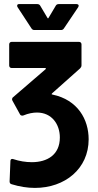

<svg xmlns="http://www.w3.org/2000/svg" viewBox="-20 -719 481 940"><path d="M293 -580 363 -684C368 -692 364 -699 355 -699H268C262 -699 256 -697 253 -691L218 -632C216 -628 214 -628 212 -632L177 -691C174 -697 168 -699 162 -699H73C67 -699 64 -696 64 -691C64 -689 64 -687 66 -684L134 -580C137 -575 142 -572 148 -572H279C285 -572 290 -575 293 -580ZM235 -262 372 -384C376 -388 379 -393 379 -399V-502C379 -509 374 -514 367 -514H37C30 -514 25 -509 25 -502V-398C25 -391 30 -386 37 -386H201C205 -386 206 -383 203 -380L44 -243C41 -241 39 -237 39 -233C39 -231 40 -228 41 -226L78 -159C80 -155 84 -153 89 -153C91 -153 93 -153 95 -154C119 -164 142 -168 161 -168C234 -168 273 -110 273 -46C273 40 210 75 136 75C106 75 75 70 45 60C37 57 31 61 31 69L27 169C27 177 30 181 37 183C76 195 114 201 151 201C298 201 414 107 414 -37C414 -134 361 -230 237 -256C232 -256 232 -259 235 -262Z"/></svg>

Font: Barlow Semi Condensed
Style: Bold
Weight: 700
Width: 4
Designer: Jeremy Tribby
Foundry: Tribby Type
Version: Version 1.422;hotconv 1.0.109;makeotfexe 2.5.65596